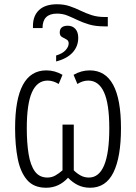

<svg xmlns="http://www.w3.org/2000/svg" viewBox="-20 -873 640 903"><path d="M135 -751Q135 -799 164 -826Q193 -853 248 -853Q281 -853 307.5 -844Q334 -835 358.5 -823Q383 -811 410.5 -802Q438 -793 473 -793H487V-749H471Q429 -749 399 -758Q369 -767 345 -778.5Q321 -790 298 -799.5Q275 -809 248 -809Q180 -809 180 -741H135ZM244 -612Q274 -621 288.5 -637Q303 -653 303 -669Q303 -682 292.5 -687.5Q282 -693 271.5 -699Q261 -705 261 -720Q261 -752 299 -752Q321 -752 334.5 -737Q348 -722 348 -695Q348 -655 321.5 -626Q295 -597 244 -584ZM197 10Q139 10 107.5 -26.5Q76 -63 63.5 -126Q51 -189 51 -270Q51 -542 198 -542Q238 -542 274 -521L256 -478Q230 -494 204 -494Q155 -494 130.5 -439.5Q106 -385 106 -270Q106 -201 114.5 -148.5Q123 -96 144 -67Q165 -38 203 -38Q223 -38 240 -47.5Q257 -57 274 -72V-287H327V-72Q342 -57 359.5 -47.5Q377 -38 398 -38Q494 -38 494 -270Q494 -385 469 -439.5Q444 -494 395 -494Q369 -494 344 -478L326 -521Q362 -542 402 -542Q549 -542 549 -270Q549 -134 513.5 -62Q478 10 404 10Q372 10 346.5 -2.5Q321 -15 300 -37Q257 10 197 10Z"/></svg>

Font: Noto Sans Mono Light
Style: Regular
Weight: 300
Designer: Monotype Design Team
Foundry: Monotype Imaging Inc.
Version: Version 2.014; ttfautohint (v1.8.4.7-5d5b)